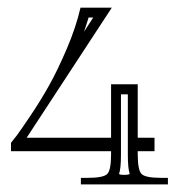

<svg xmlns="http://www.w3.org/2000/svg" viewBox="-20 -483 477 503"><path d="M200.2 -399.9 224.1 -437H211.9Q210.4 -430.7 206.1 -418Q201.7 -405.3 200.2 -399.9ZM272.9 -462.9 49.8 -122.1H271V-262.2H340.8V-122.1H384.8V-86.9H340.8V-79.1Q340.8 -37.6 350.8 -27.3Q360.8 -17.1 401.9 -17.1H419.9V0H191.9V-17.1H210Q251 -17.1 261 -27.3Q271 -37.6 271 -79.1V-86.9H8.8V-108.9Q14.6 -115.7 24.2 -128.4Q33.7 -141.1 60.3 -180.7Q86.9 -220.2 109.1 -260Q131.3 -299.8 155.3 -356Q179.2 -412.1 190.9 -462.9ZM296.9 -79.1Q296.9 -41 292 -27.8Q292 -24.9 305.2 -24.9Q318.4 -24.9 319.8 -27.8Q314.9 -41 314.9 -79.1V-235.8H296.9Z"/></svg>

Font: FoglihtenNo01
Style: Regular
Weight: 500
Version: Version 0.61